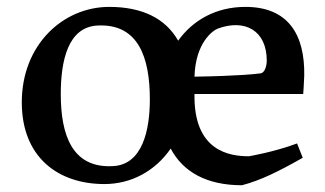

<svg xmlns="http://www.w3.org/2000/svg" viewBox="-20 -529 952 563"><path d="M43.9 -229C43.9 -67.4 150.9 10.7 286.1 10.7C364.7 10.7 435.1 -27.3 480.5 -93.3C517.1 -24.4 586.4 14.2 689.5 14.2C743.7 0 796.4 -25.9 867.7 -66.4L851.1 -108.4C783.2 -83 710 -70.8 710 -70.8C652.3 -70.8 547.4 -85.9 550.3 -253.4H869.1C869.1 -253.4 871.6 -287.6 872.1 -306.2C874.5 -428.7 824.2 -508.8 699.7 -508.8C613.3 -508.8 545.4 -469.7 502.4 -409.7C464.8 -476.1 395.5 -508.8 300.3 -508.8C165 -508.8 43.9 -397.9 43.9 -229ZM158.2 -252.9C158.2 -352.1 179.7 -449.2 265.1 -454.1C386.2 -460.9 419.4 -359.4 419.4 -237.8C419.4 -147.5 397.9 -47.4 313 -42C190.9 -34.2 158.2 -134.3 158.2 -252.9ZM550.3 -304.2C553.2 -403.8 604 -439.9 619.1 -445.3C697.8 -474.1 762.2 -439.9 762.2 -351.1C762.2 -334 755.4 -315.4 744.6 -314C728.5 -312 679.2 -306.2 550.3 -304.2Z"/></svg>

Font: Donegal One
Style: Regular
Weight: 400
Designer: Gary Lonergan
Foundry: Sorkin Type Co.
Version: Version 1.004